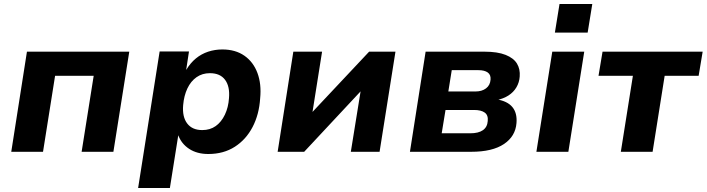

<svg xmlns="http://www.w3.org/2000/svg" viewBox="-20 -755 3515 955"><path d="M36 0 114 -498H623L544 0H386L446 -378H254L194 0Z M667 180 774 -499H920L906 -407Q927 -442 954.5 -464.5Q982 -487 1015.5 -498Q1049 -509 1086 -509Q1151 -509 1195.5 -478Q1240 -447 1260.5 -392Q1281 -337 1274 -266Q1269 -186 1236.5 -123.5Q1204 -61 1148 -25Q1092 11 1016 11Q960 11 921 -14.5Q882 -40 866 -84H867L825 180ZM986 -108Q1025 -108 1053 -128Q1081 -148 1098.5 -184.5Q1116 -221 1119 -267Q1124 -325 1099.5 -358Q1075 -391 1024 -391Q986 -391 957.5 -371Q929 -351 912 -315Q895 -279 891 -232Q886 -174 911 -141Q936 -108 986 -108Z M1361 0 1439 -498H1582L1532 -183H1520L1816 -498H1947L1868 0H1725L1776 -316H1788L1493 0Z M2019 0 2097 -498H2389Q2455 -498 2495 -482Q2535 -466 2551.5 -438.5Q2568 -411 2565 -374Q2563 -345 2548.5 -320.5Q2534 -296 2509 -280Q2484 -264 2450 -257V-261Q2504 -252 2528.5 -222.5Q2553 -193 2549 -143Q2544 -77 2486.5 -38.5Q2429 0 2324 0ZM2177 -92H2319Q2360 -92 2382 -107.5Q2404 -123 2406 -153Q2409 -182 2391 -195Q2373 -208 2338 -208H2196ZM2210 -300H2345Q2377 -300 2397.5 -315.5Q2418 -331 2420 -359Q2422 -383 2406 -394.5Q2390 -406 2360 -406H2227Z M2740 -593 2763 -735H2926L2903 -593ZM2648 0 2727 -498H2886L2807 0Z M3068 0 3128 -378H2957L2977 -498H3475L3455 -378H3286L3226 0Z"/></svg>

Font: Nunito Sans 9pt ExtraBold
Style: Italic
Weight: 800
Italic angle: -9°
Version: Version 3.101;gftools[0.9.27]